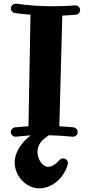

<svg xmlns="http://www.w3.org/2000/svg" viewBox="-20 -737 492 1045"><path d="M349 157C349 155 350 152 350 150C350 139 339 125 324 125C316 125 309 128 304 134C296 144 269 171 243 171C208 171 184 125 184 92C184 52 205 26 241 3L245 -1C288 0 332 3 375 7H377C390 7 402 -2 403 -16C403 -30 395 -41 380 -44L303 -50L319 -652C344 -653 368 -655 392 -657C406 -658 416 -669 416 -682C416 -696 405 -708 390 -708H388C349 -704 310 -703 270 -703C204 -703 136 -707 68 -717H65C54 -717 39 -708 39 -691C39 -679 48 -668 61 -666C90 -662 118 -659 146 -657L135 -50L62 -44C49 -42 39 -31 39 -18C39 -5 50 7 65 7H67C93 4 120 2 147 0C99 37 60 88 60 149C60 217 119 288 193 288C263 288 328 233 349 157Z"/></svg>

Font: Ribeye
Style: Regular
Weight: 400
Designer: Astigmatic (AOETI)
Foundry: Astigmatic (AOETI)
Version: Version 1.000